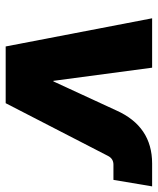

<svg xmlns="http://www.w3.org/2000/svg" viewBox="40 -596 556 676"><g transform="rotate(90 318.0 -258.0)"><path d="M143.6 0 44.4 -515.6H218.3L264.6 -168H266.6L369.1 -390.1Q425.3 -515.6 555.7 -515.6H636.2L613.3 -379.4H559.6Q538.6 -379.4 528.8 -359.9L343.3 0Z"/></g></svg>

Font: Inter Display Extra Bold
Style: Italic
Weight: 800
Italic angle: -9.39999°
Designer: Rasmus Andersson
Foundry: rsms
Version: Version 4.000;git-4fc901f